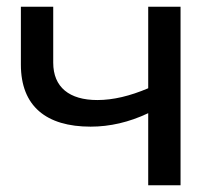

<svg xmlns="http://www.w3.org/2000/svg" viewBox="-20 -550 649 570"><path d="M42 -530V-358C42 -235 117 -174 249 -174C306 -174 363 -187 420 -214V0H516V-530H420V-288C366 -265 316 -253 269 -253C186 -253 138 -291 138 -364V-530Z"/></svg>

Font: Malon Grotesk Med
Style: Regular
Weight: 500
Designer: Julieta Ulanovsky
Foundry: Julieta Ulanovsky
Version: Version 7.200